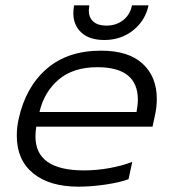

<svg xmlns="http://www.w3.org/2000/svg" viewBox="-20 -685 648 720"><path d="M255 -636Q255 -650 258 -665H315Q313 -651 313 -646Q313 -619 330 -604Q347 -589 379 -589Q416 -589 442 -609.5Q468 -630 475 -665H537Q525 -608 479.5 -571.5Q434 -535 371 -535Q316 -535 285.5 -562.5Q255 -590 255 -636ZM43 -176Q43 -208 50 -239Q76 -358 154.5 -426.5Q233 -495 359 -495Q462 -495 515 -446Q568 -397 568 -314Q568 -283 561 -252L552 -210H116Q113 -191 113 -173Q113 -46 295 -46Q342 -46 389.5 -54.5Q437 -63 476 -78L462 -13Q430 -1 376.5 7Q323 15 274 15Q166 15 104.5 -35Q43 -85 43 -176ZM492 -265Q497 -292 497 -311Q497 -433 345 -433Q255 -433 200.5 -387Q146 -341 128 -265Z"/></svg>

Font: Prompt Light
Style: Italic
Weight: 300
Italic angle: -12°
Designer: Katatrad Team
Foundry: CadsonDemak
Version: Version 1.000